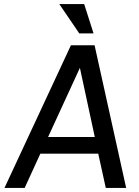

<svg xmlns="http://www.w3.org/2000/svg" viewBox="-20 -922 680 942"><path d="M393 -902 439 -758H369L271 -902ZM2 0 328 -700H444L599 0H499L462 -168H178L101 0ZM216 -250H445L372 -589Z"/></svg>

Font: Haskoy Medium
Style: Italic
Weight: 500
Designer: Ertekin Erdin
Foundry: Ertekin Erdin
Version: Version 2.000; ttfautohint (v1.8.4.7-5d5b)